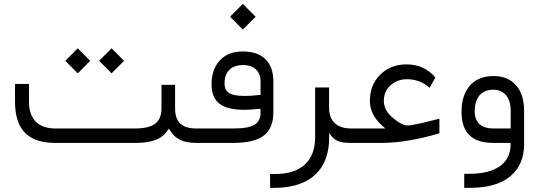

<svg xmlns="http://www.w3.org/2000/svg" viewBox="-20 -725 2735 974"><path d="M545.9 -353 609.4 -416.5 545.9 -480 482.9 -416.5ZM374.5 -353 437.5 -416.5 374.5 -480 311 -416.5ZM986.3 0C994.6 0 999.5 -13.7 999.5 -34.7V-40C999.5 -60.1 994.6 -73.2 986.8 -73.2H976.6C900.4 -73.2 868.2 -107.4 868.2 -175.8V-294.4H799.3V-175.8C799.3 -103 756.8 -73.2 663.6 -73.2H261.2C173.3 -73.2 127 -120.6 127 -209V-299.3H56.2V-208.5C56.2 -67.9 122.6 0 259.8 0H662.6C694.8 0 721.7 -2.4 743.7 -7.8C786.6 -17.6 809.1 -33.7 830.6 -63.5L836.9 -72.3L842.8 -63C870.1 -19.5 908.2 0 977.1 0Z M981.9 -73.2C974.1 -73.2 969.2 -60.1 969.2 -40V-34.7C969.2 -11.7 973.6 0 981.9 0H1161.6C1234.9 0 1287.6 -12.7 1319.3 -38.1C1351.1 -63 1366.7 -102.5 1366.7 -156.2V-312C1366.7 -407.7 1314 -463.9 1211.9 -463.9C1161.6 -463.9 1123 -448.7 1095.2 -418.5C1067.4 -388.2 1053.2 -348.1 1053.2 -298.3C1053.2 -207 1105 -168 1219.7 -168C1237.8 -168 1262.2 -169.4 1293.9 -172.4L1301.8 -172.9V-152.8C1301.8 -125 1291.5 -104.5 1271.5 -92.3C1251 -79.6 1214.8 -73.2 1162.6 -73.2ZM1211.9 -575.2 1276.9 -640.1 1211.9 -705.1 1147 -640.1ZM1212.9 -395C1269.5 -395 1301.8 -362.8 1301.8 -313.5V-243.2H1293.9C1268.1 -239.7 1244.6 -238.3 1223.6 -238.3C1151.9 -238.3 1119.1 -252.4 1119.1 -303.7C1119.1 -360.8 1153.8 -395 1212.9 -395Z M1768.6 0C1776.9 0 1781.7 -13.7 1781.7 -34.7V-40C1781.7 -60.1 1776.9 -73.2 1769 -73.2H1761.7C1689 -73.2 1649.4 -109.9 1649.4 -179.7V-281.2H1578.6V-27.8C1578.6 91.8 1506.3 157.7 1377 157.7H1350.1V228.5L1377.9 228C1555.7 225.6 1649.9 134.3 1649.9 -28.3V-50.3C1663.1 -30.8 1671.4 -21.5 1688.5 -12.2C1705.6 -2.9 1727.1 0 1761.7 0Z M1765.1 -73.2C1757.3 -73.2 1752.4 -60.1 1752.4 -40V-34.7C1752.4 -11.7 1756.8 0 1765.1 0H1916C2001 0 2098.6 -16.1 2209 -48.8V-122.6L2114.3 -99.6C2081.5 -92.3 2059.1 -88.4 2047.4 -88.4C2029.3 -88.4 2005.4 -100.1 1976.6 -124C1943.8 -149.9 1927.2 -179.7 1927.2 -213.4C1927.2 -246.1 1939 -272.5 1961.9 -293C1984.9 -313 2012.7 -323.2 2044.9 -323.2C2088.4 -323.2 2126.5 -308.6 2159.7 -279.8L2188.5 -332C2150.9 -376.5 2102.1 -398.4 2042.5 -398.4C1988.3 -398.4 1943.4 -380.9 1908.7 -346.2C1874 -311.5 1856.4 -267.1 1856.4 -212.9C1856.4 -166 1877.9 -123.5 1920.4 -85.9L1935.1 -73.2Z M2638.7 -162.6C2638.7 -273.4 2581.5 -339.4 2483.4 -339.4C2375 -339.4 2321.3 -264.2 2321.3 -158.2C2321.3 -51.3 2374 0 2483.9 0H2570.3V8.3C2569.8 104.5 2494.1 156.7 2360.8 156.7H2335V228H2363.8C2453.1 228 2521.5 208.5 2568.4 169.4C2615.2 130.4 2638.7 76.2 2638.7 7.3ZM2388.2 -160.2C2388.2 -228 2420.9 -270 2481.4 -270C2536.6 -270 2570.8 -231.4 2570.8 -163.1V-73.2H2483.4C2421.4 -73.2 2388.2 -103.5 2388.2 -160.2Z"/></svg>

Font: Shabnam Light
Style: Regular
Weight: 300
Foundry: DejaVu fonts team - Redesigned by Saber Rastikerdar - Based on Vazir font
Version: Version 5.0.1